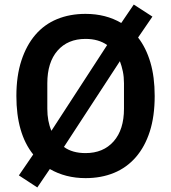

<svg xmlns="http://www.w3.org/2000/svg" viewBox="-20 -771 752 844"><path d="M356 12Q268 12 199 -28L144 53L63 0L126 -92Q52 -184 52 -349Q52 -437 74 -504.5Q96 -572 135.5 -618Q175 -664 231 -687Q287 -710 356 -710Q445 -710 513 -670L568 -751L650 -698L587 -606Q622 -561 641 -497Q660 -433 660 -349Q660 -260 638.5 -193Q617 -126 577 -80Q537 -34 481 -11Q425 12 356 12ZM188 -293Q188 -238 206 -196L451 -573Q413 -600 356 -600Q278 -600 233 -548.5Q188 -497 188 -405ZM525 -405Q525 -433 520 -457Q515 -481 507 -502L261 -125Q298 -98 356 -98Q434 -98 479.5 -149.5Q525 -201 525 -293Z"/></svg>

Font: IBM Plex Sans Arabic SemiBold
Style: Regular
Weight: 600
Designer: Mike Abbink, Paul van der Laan, Pieter van Rosmalen, Wael Morcos, Khajak Apelian
Foundry: Bold Monday
Version: Version 1.1